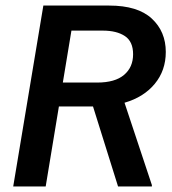

<svg xmlns="http://www.w3.org/2000/svg" viewBox="-20 -670 619 690"><path d="M27.5 0 135.8 -650H372.5Q475 -650 525.4 -603.3Q575.8 -556.7 575.8 -483.3Q575.8 -416.7 536.2 -368.8Q496.7 -320.8 427.5 -300.8L525.8 -5V0H404.2L314.2 -287.5H191.7L144.2 0ZM205.8 -373.3H329.2Q393.3 -373.3 425.8 -400.8Q458.3 -428.3 458.3 -475Q458.3 -520.8 428.8 -540.4Q399.2 -560 349.2 -560H236.7Z"/></svg>

Font: Familjen Grotesk GF Medium
Style: Italic
Weight: 500
Designer: Anders Wikstroem, Jonas Baeckman, Matilda Gysing, Kristian Moeller
Foundry: Familjen STHML AB
Version: Version 2.000; Beta; Release 4; Build 6